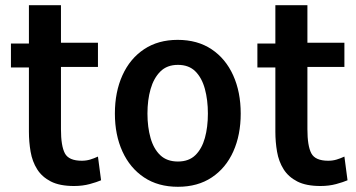

<svg xmlns="http://www.w3.org/2000/svg" viewBox="-20 -700 1365 737"><path d="M368 -8 356 -99Q341 -92 326 -87.5Q311 -83 294 -83Q244 -83 229 -111.5Q214 -140 214 -204V-443H356V-536H214V-680H91V-533H22V-441H91V-194Q91 -155 97.5 -117.5Q104 -80 122.5 -50.5Q141 -21 175 -3.5Q209 14 264 14Q297 14 324.5 6.5Q352 -1 368 -8Z M904 -264Q904 -347 875 -411Q846 -475 792 -511Q738 -547 662 -547Q587 -547 533 -511Q479 -475 450 -411Q421 -347 421 -264Q421 -182 450 -118.5Q479 -55 533 -19Q587 17 663 17Q739 17 793 -19Q847 -55 875.5 -118.5Q904 -182 904 -264ZM778 -264Q778 -212 766.5 -170.5Q755 -129 730 -104.5Q705 -80 663 -80Q621 -80 595.5 -104Q570 -128 558 -170Q546 -212 546 -264Q546 -316 558 -358Q570 -400 595.5 -425.5Q621 -451 663 -451Q705 -451 730 -426Q755 -401 766.5 -358.5Q778 -316 778 -264Z M1314 -8 1302 -99Q1287 -92 1272 -87.5Q1257 -83 1240 -83Q1190 -83 1175 -111.5Q1160 -140 1160 -204V-443H1302V-536H1160V-680H1037V-533H968V-441H1037V-194Q1037 -155 1043.5 -117.5Q1050 -80 1068.5 -50.5Q1087 -21 1121 -3.5Q1155 14 1210 14Q1243 14 1270.5 6.5Q1298 -1 1314 -8Z"/></svg>

Font: Repo DemiBold
Style: Regular
Weight: 600
Designer: Stefan Peev
Foundry: Context Ltd
Version: Version 1.502